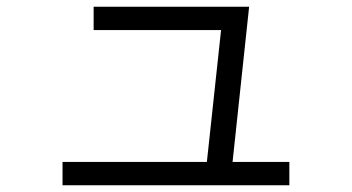

<svg xmlns="http://www.w3.org/2000/svg" viewBox="-20 -562 1040 568"><path d="M836 -14H165V-83H592L634 -473H257V-542H717L668 -83H836Z"/></svg>

Font: Murecho
Style: Regular
Weight: 400
Designer: Neil Summerour
Foundry: Positype
Version: Version 1.010; ttfautohint (v1.8.3)